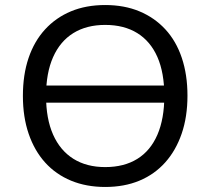

<svg xmlns="http://www.w3.org/2000/svg" viewBox="-20 -734 836 763"><path d="M128 -326V-394H681V-326ZM398 9Q323 9 262.5 -16Q202 -41 159.5 -88Q117 -135 94 -202Q71 -269 71 -353Q71 -437 93.5 -503.5Q116 -570 159 -617Q202 -664 262 -689Q322 -714 398 -714Q474 -714 534 -689Q594 -664 637 -617.5Q680 -571 702.5 -504Q725 -437 725 -354Q725 -270 702 -203Q679 -136 636.5 -88.5Q594 -41 534 -16Q474 9 398 9ZM398 -70Q473 -70 525.5 -102.5Q578 -135 605.5 -198.5Q633 -262 633 -353Q633 -445 605.5 -507.5Q578 -570 525.5 -602.5Q473 -635 398 -635Q324 -635 271.5 -602.5Q219 -570 191 -507Q163 -444 163 -353Q163 -262 191 -199Q219 -136 271.5 -103Q324 -70 398 -70Z"/></svg>

Font: Nunito Sans 9pt
Style: Regular
Weight: 400
Version: Version 3.101;gftools[0.9.27]